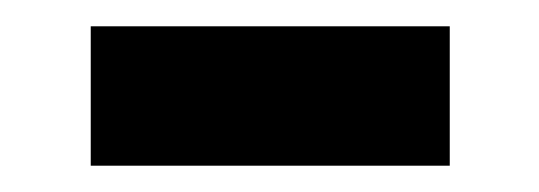

<svg xmlns="http://www.w3.org/2000/svg" viewBox="-20 -359 410 146"><path d="M49 -233H322V-339H49Z"/></svg>

Font: Noto Sans CJK SC
Style: Bold
Weight: 700
Designer: Ryoko NISHIZUKA 西塚涼子 (kana, bopomofo & ideographs); Paul D. Hunt (Latin, Greek & Cyrillic); Sandoll Communications 산돌커뮤니
Foundry: Adobe
Version: Version 2.004;hotconv 1.0.118;makeotfexe 2.5.65603